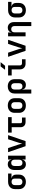

<svg xmlns="http://www.w3.org/2000/svg" viewBox="2498 -3322 1005 6040"><g transform="rotate(-90 3000.0 -302.5)"><path d="M299 10Q229 10 178 -17Q127 -44 98.5 -92.5Q70 -141 70 -206V-334Q70 -399 98.5 -447.5Q127 -496 178 -523Q229 -550 299 -550H561V-443H414V-440Q467 -431 497 -394Q527 -357 527 -299V-206Q527 -141 499 -92.5Q471 -44 419.5 -17Q368 10 299 10ZM299 -99Q348 -99 375 -127.5Q402 -156 402 -206V-334Q402 -391 375 -416Q348 -441 299 -441Q250 -441 222.5 -412.5Q195 -384 195 -334V-206Q195 -156 222.5 -127.5Q250 -99 299 -99Z M853 10Q770 10 721 -47Q672 -104 672 -201V-350Q672 -446 721 -503Q770 -560 853 -560Q914 -560 951.5 -530Q989 -500 997 -445H1000V-550H1122V0H1000V-105H997Q989 -51 951.5 -20.5Q914 10 853 10ZM897 -98Q945 -98 971 -126.5Q997 -155 997 -206V-344Q997 -395 971 -423.5Q945 -452 897 -452Q849 -452 823.5 -424Q798 -396 798 -344V-206Q798 -154 823.5 -126Q849 -98 897 -98Z M1421 0 1232 -550H1362L1473 -216Q1483 -186 1490.5 -154Q1498 -122 1502 -103Q1507 -122 1514 -154Q1521 -186 1530 -215L1639 -550H1768L1580 0Z M2185 0Q2106 0 2061.5 -44Q2017 -88 2017 -165V-437H1848V-550H2334V-437H2143V-165Q2143 -113 2194 -113H2322V0Z M2700 9Q2594 9 2532 -49.5Q2470 -108 2470 -207V-343Q2470 -442 2532 -500.5Q2594 -559 2700 -559Q2806 -559 2868 -500.5Q2930 -442 2930 -344V-207Q2930 -108 2868 -49.5Q2806 9 2700 9ZM2700 -100Q2750 -100 2777.5 -127.5Q2805 -155 2805 -207V-343Q2805 -395 2777.5 -422.5Q2750 -450 2700 -450Q2650 -450 2622.5 -422.5Q2595 -395 2595 -343V-207Q2595 -155 2622.5 -127.5Q2650 -100 2700 -100Z M3078 180V-350Q3078 -414 3105.5 -461Q3133 -508 3184 -534Q3235 -560 3303 -560Q3405 -560 3466.5 -503Q3528 -446 3528 -350V-201Q3528 -104 3479 -47Q3430 10 3347 10Q3286 10 3248 -20.5Q3210 -51 3202 -105H3199L3203 26V180ZM3303 -98Q3351 -98 3376.5 -126Q3402 -154 3402 -206V-344Q3402 -396 3376.5 -424Q3351 -452 3303 -452Q3254 -452 3228.5 -424Q3203 -396 3203 -344V-206Q3203 -155 3229 -126.5Q3255 -98 3303 -98Z M4017 0Q3936 0 3886.5 -49Q3837 -98 3837 -178V-437H3646V-550H3962V-178Q3962 -149 3979.5 -131Q3997 -113 4026 -113H4156V0ZM3824 -645 3930 -785H4064L3950 -645Z M4421 0 4232 -550H4362L4473 -216Q4483 -186 4490.5 -154Q4498 -122 4502 -103Q4507 -122 4514 -154Q4521 -186 4530 -215L4639 -550H4768L4580 0Z M4877 0V-550H4999V-445H5001Q5009 -499 5047.5 -529.5Q5086 -560 5147 -560Q5228 -560 5276.5 -506Q5325 -452 5325 -361V180H5200V-348Q5200 -398 5173.5 -425Q5147 -452 5101 -452Q5055 -452 5028.5 -424Q5002 -396 5002 -344V0Z M5699 10Q5629 10 5578 -17Q5527 -44 5498.5 -92.5Q5470 -141 5470 -206V-334Q5470 -399 5498.5 -447.5Q5527 -496 5578 -523Q5629 -550 5699 -550H5961V-443H5814V-440Q5867 -431 5897 -394Q5927 -357 5927 -299V-206Q5927 -141 5899 -92.5Q5871 -44 5819.5 -17Q5768 10 5699 10ZM5699 -99Q5748 -99 5775 -127.5Q5802 -156 5802 -206V-334Q5802 -391 5775 -416Q5748 -441 5699 -441Q5650 -441 5622.5 -412.5Q5595 -384 5595 -334V-206Q5595 -156 5622.5 -127.5Q5650 -99 5699 -99Z"/></g></svg>

Font: NKDuy Mono
Style: Bold
Weight: 700
Monospace: yes
Designer: NKDuy
Foundry: NKDuy
Version: Version 2.251; ttfautohint (v1.8.4.7-5d5b)